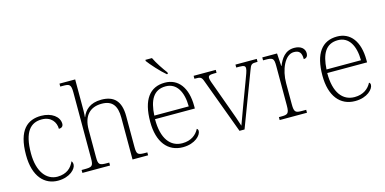

<svg xmlns="http://www.w3.org/2000/svg" viewBox="-73 -1169 3176 1583"><g transform="rotate(-15 1514.5 -378.0)"><path d="M264 10C366 10 421 -50 421 -86C421 -99 418 -108 411 -116C389 -65 348 -24 268 -23C175 -23 105 -107 105 -264C105 -451 169 -513 262 -513C343 -513 380 -458 380 -401C404 -401 418 -413 418 -435C418 -495 355 -543 265 -543C149 -543 62 -476 62 -263C62 -76 151 10 264 10Z M473 0H709V-25H693C626 -25 615 -30 615 -97V-331C615 -452 676 -510 773 -510C863 -510 901 -460 901 -357V0H1034V-25H1020C953 -25 943 -30 943 -98V-359C943 -489 885 -543 779 -543C681 -543 635 -493 614 -439H612C613 -449 615 -473 615 -494V-760H481V-735H503C559 -735 573 -730 573 -659V-98C573 -30 562 -25 495 -25H473Z M1356 -606H1365V-619C1336 -657 1293 -721 1272 -766H1216V-756C1241 -721 1312 -642 1356 -606ZM1330 10C1435 10 1489 -51 1489 -86C1489 -97 1485 -103 1478 -107C1455 -61 1409 -23 1334 -23C1232 -23 1165 -106 1166 -273H1506V-294C1506 -452 1435 -543 1321 -543C1193 -543 1122 -451 1122 -262C1122 -88 1202 10 1330 10ZM1462 -303H1168C1175 -432 1216 -512 1320 -512C1414 -512 1461 -427 1462 -303Z M1643 -462 1814 0H1857L2030 -457C2048 -507 2053 -511 2101 -511H2105V-536H1923V-511H1949C1991 -511 2000 -503 2000 -484C2000 -464 1986 -431 1965 -374L1902 -206C1870 -121 1849 -62 1840 -37C1829 -73 1803 -147 1782 -203L1708 -407C1698 -434 1684 -469 1684 -485C1684 -503 1692 -511 1733 -511H1755V-536H1566V-511C1621 -511 1627 -508 1643 -462Z M2157 0H2390V-25H2357C2300 -25 2287 -30 2287 -100V-280C2287 -393 2337 -511 2414 -511C2458 -511 2479 -492 2479 -434C2504 -434 2515 -452 2515 -475C2515 -515 2482 -544 2426 -544C2347 -544 2311 -485 2287 -427H2285L2278 -536H2152V-511H2167C2234 -511 2245 -506 2245 -439V-101C2245 -30 2231 -25 2175 -25H2157Z M2800 10C2905 10 2959 -51 2959 -86C2959 -97 2955 -103 2948 -107C2925 -61 2879 -23 2804 -23C2702 -23 2635 -106 2636 -273H2976V-294C2976 -452 2905 -543 2791 -543C2663 -543 2592 -451 2592 -262C2592 -88 2672 10 2800 10ZM2932 -303H2638C2645 -432 2686 -512 2790 -512C2884 -512 2931 -427 2932 -303Z"/></g></svg>

Font: Noto Serif Devanagari ExtraLight
Style: Regular
Weight: 200
Designer: Universal Thirst, Indian Type Foundry and the Monotype Design Team
Foundry: Monotype Imaging Inc.
Version: Version 2.004